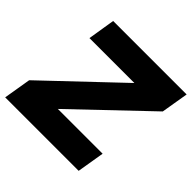

<svg xmlns="http://www.w3.org/2000/svg" viewBox="-185 -865 1031 1031"><g transform="rotate(45 330.0 -350.0)"><path d="M427 -545H86L111 -700H669L643 -545L235 -156H575L549 0H-9L17 -156Z"/></g></svg>

Font: Oak Sans ExtraBold
Style: Italic
Weight: 800
Italic angle: -9.49998°
Foundry: Erik Kennedy, Walven
Version: Version 1.000